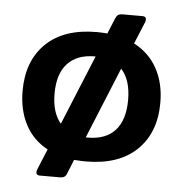

<svg xmlns="http://www.w3.org/2000/svg" viewBox="-49 -620 719 754"><g transform="rotate(5 310.5 -243.5)"><path d="M582 -240Q582 -122 511 -53.5Q440 15 310 15Q294 15 264 13L241 70Q235 86 216 86H135Q121 86 121 74Q121 69 124 61L157 -19Q99 -50 69 -107Q39 -164 39 -240Q39 -358 109.5 -426.5Q180 -495 310 -495Q325 -495 351 -493L377 -556Q384 -573 402 -573H483Q497 -573 497 -560Q497 -554 494 -548L459 -463Q519 -432 550.5 -374.5Q582 -317 582 -240ZM200 -124 313 -399H310Q240 -399 202.5 -358.5Q165 -318 165 -240Q165 -165 200 -124ZM455 -240Q455 -319 417 -360L302 -79H310Q381 -79 418 -120Q455 -161 455 -240Z"/></g></svg>

Font: Mitr
Style: Regular
Weight: 400
Designer: Thanarat Vachiruckul
Foundry: Cadson Demak
Version: Version 1.002